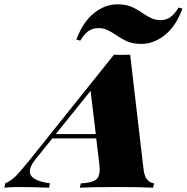

<svg xmlns="http://www.w3.org/2000/svg" viewBox="-116 -868 864 888"><path d="M597 -20 592 0Q534 -3 423 -3Q307 -3 253 0L258 -20Q305 -22 325 -35Q345 -48 345 -84Q345 -97 344 -104L329 -228H126L48 -131Q22 -99 22 -75Q22 -33 115 -20L111 0Q22 -3 -31 -3Q-65 -3 -96 0L-92 -20Q-64 -32 -41.5 -55Q-19 -78 30 -139L411 -615Q424 -614 449 -614Q474 -614 486 -615L548 -84Q552 -51 566 -36Q580 -21 597 -20ZM327 -248 303 -448 142 -248ZM544 -807Q570 -790 587 -782.5Q604 -775 628 -775Q652 -775 671.5 -788.5Q691 -802 710 -833L728 -828Q697 -746 646 -705.5Q595 -665 538 -665Q500 -665 475 -675.5Q450 -686 421 -706Q395 -723 378 -730.5Q361 -738 337 -738Q313 -738 293.5 -724.5Q274 -711 255 -680L237 -685Q268 -767 319 -807.5Q370 -848 427 -848Q465 -848 490 -837.5Q515 -827 544 -807Z"/></svg>

Font: Playfair Display SC Black
Style: Italic
Weight: 900
Italic angle: -14°
Designer: Claus Eggers Sørensen
Foundry: Claus Eggers Sørensen
Version: Version 1.200; ttfautohint (v1.6)